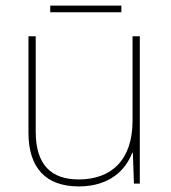

<svg xmlns="http://www.w3.org/2000/svg" viewBox="-20 -658 613 688"><path d="M415 -638H160V-614H415ZM481 -528H455V-226C455 -82 377 -15 262 -15C163 -15 108 -68 108 -186V-528H82V-182C82 -57 144 10 262 10C374 10 431 -50 454 -111H456L460 0H481Z"/></svg>

Font: Noto Sans Gurmukhi Thin
Style: Regular
Weight: 100
Designer: Jelle Bosma - Monotype Design Team
Foundry: Monotype Imaging Inc.
Version: Version 2.004